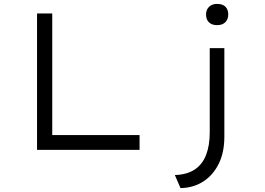

<svg xmlns="http://www.w3.org/2000/svg" viewBox="-20 -769 1359 985"><path d="M170 0V-700H248V-76H696V0ZM906 196 877 129Q939 127 978.5 101Q1018 75 1037 26.5Q1056 -22 1056 -90V-522H1131V-68Q1131 14 1101.5 72.5Q1072 131 1021.5 163Q971 195 906 196ZM1094 -640Q1067 -640 1052 -654.5Q1037 -669 1037 -695Q1037 -719 1052.5 -734Q1068 -749 1094 -749Q1122 -749 1136.5 -734.5Q1151 -720 1151 -695Q1151 -670 1136 -655Q1121 -640 1094 -640Z"/></svg>

Font: Lexend Tera Light
Style: Regular
Weight: 300
Designer: Bonnie Shaver-Troup, Thomas Jockin
Foundry: Lexend
Version: Version 1.007